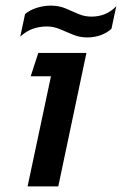

<svg xmlns="http://www.w3.org/2000/svg" viewBox="-20 -662 433 682"><path d="M290 -529Q263 -529 239 -539Q215 -549 192.5 -558.5Q170 -568 147 -568Q121 -568 97.5 -560Q74 -552 52 -532L69 -612Q85 -626 110 -634Q135 -642 160 -642Q189 -642 212 -632.5Q235 -623 257 -613Q279 -603 305 -603Q358 -603 393 -640L376 -560Q363 -547 340 -538Q317 -529 290 -529ZM78 0 161 -391H89L116 -474H287L187 0Z"/></svg>

Font: Kanit
Style: Italic
Weight: 400
Italic angle: -12°
Designer: Katatrad Team
Foundry: CadsonDemak
Version: Version 2.000; ttfautohint (v1.8.3)